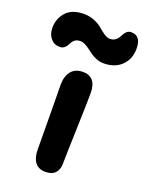

<svg xmlns="http://www.w3.org/2000/svg" viewBox="-205 -891 713 932"><g transform="rotate(20 151.5 -424.5)"><path d="M5.9 -626Q-22.9 -626 -40.5 -647.7Q-58.1 -669.4 -58.1 -701.2Q-58.1 -749 -27.6 -783Q2.9 -816.9 64.9 -816.9Q94.2 -816.9 119.9 -805.9Q145.5 -794.9 160.4 -781.5Q175.3 -768.1 191.9 -757.1Q208.5 -746.1 221.2 -746.1Q236.8 -746.1 247.6 -752.9Q258.3 -759.8 264.2 -769.5Q270 -779.3 275.1 -788.8Q280.3 -798.3 288.8 -805.2Q297.4 -812 310.1 -812Q360.8 -812 360.8 -745.1Q360.8 -691.4 326.4 -657.7Q292 -624 234.9 -624Q215.3 -624 198 -630.6Q180.7 -637.2 167.7 -646.2Q154.8 -655.3 142.8 -664.6Q130.9 -673.8 117.7 -680.4Q104.5 -687 91.8 -687Q76.7 -687 66.9 -680.7Q57.1 -674.3 52 -665.3Q46.9 -656.2 42 -647.5Q37.1 -638.7 28.1 -632.3Q19 -626 5.9 -626ZM148.9 -32.2Q112.3 -32.2 94.7 -56.2Q77.1 -80.1 77.1 -122.1Q77.1 -226.1 75.7 -323.2Q74.2 -420.4 74.2 -455.1Q74.2 -498.5 94.7 -524.7Q115.2 -550.8 157.2 -550.8Q189 -550.8 206.8 -530.3Q224.6 -509.8 225.1 -469.2Q225.6 -432.6 220.7 -282.7Q215.8 -132.8 215.8 -98.1Q215.8 -68.4 199 -50.3Q182.1 -32.2 148.9 -32.2Z"/></g></svg>

Font: Shantell Sans Bouncy
Style: Regular
Weight: 600
Designer: Stephen Nixon, Anya Danilova, Shantell Martin
Foundry: Arrow Type
Version: Version 1.006;[9816181b4]